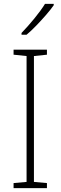

<svg xmlns="http://www.w3.org/2000/svg" viewBox="-20 -970 312 990"><path d="M222 0H50V-26L117 -32V-681L50 -688V-714H222V-688L155 -681V-32L222 -26ZM257 -943Q241 -920 217 -892.5Q193 -865 167 -838Q141 -811 117 -791H91V-800Q123 -833 157 -874.5Q191 -916 212 -950H257Z"/></svg>

Font: Noto Sans Georgian SemiCondensed ExtraLight
Style: Regular
Weight: 200
Width: 4
Designer: Monotype Design Team, Akaki Razmadze
Foundry: Google LLC
Version: Version 2.005; ttfautohint (v1.8.4.7-5d5b)